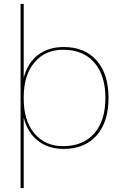

<svg xmlns="http://www.w3.org/2000/svg" viewBox="-20 -750 625 980"><path d="M534 -250Q534 -128 473.5 -59Q413 10 305 10Q226 10 173 -32Q120 -74 101 -150V210H85V-730H101V-352Q120 -428 173.5 -469Q227 -510 305 -510Q413 -510 473.5 -441Q534 -372 534 -250ZM518 -250Q518 -366 461 -431Q404 -496 302 -496Q210 -496 155.5 -431Q101 -366 101 -253V-246Q101 -134 155.5 -69Q210 -4 302 -4Q404 -4 461 -69Q518 -134 518 -250Z"/></svg>

Font: Work Sans Hairline
Style: Regular
Weight: 400
Designer: Wei Huang
Foundry: Wei Huang
Version: Version 1.032